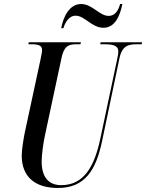

<svg xmlns="http://www.w3.org/2000/svg" viewBox="-20 -924 726 954"><path d="M494 -786C550 -786 576 -843 588 -904H577C567 -869 550 -845 520 -845C474 -845 439 -904 383 -904C326 -904 295 -843 284 -784H295C303 -810 321 -846 356 -846C401 -846 436 -786 494 -786ZM268 10C403 10 457 -80 487 -222L573 -632C586 -698 619 -704 660 -704H684L686 -714H480L478 -704H498C539 -704 568 -699 568 -668C568 -660 566 -646 562 -629L478 -233C449 -97 397 -4 284 -4C225 -4 187 -40 187 -122C187 -156 196 -221 205 -259L285 -633C297 -695 321 -704 357 -704H380L382 -714H123L121 -704H139C170 -704 189 -698 189 -676C189 -666 186 -651 181 -627L102 -260C95 -222 88 -178 88 -151C88 -48 151 10 268 10Z"/></svg>

Font: Noto Serif Display ExtraCondensed Medium
Style: Italic
Weight: 500
Width: 2
Italic angle: -12°
Designer: Monotype Design Team
Foundry: Monotype Imaging Inc.
Version: Version 2.009